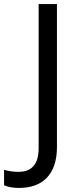

<svg xmlns="http://www.w3.org/2000/svg" viewBox="-98 -734 391 944"><path d="M-4 190C108 190 182 127 182 -11V-714H92V-4C92 87 44 111 -6 111C-33 111 -57 107 -78 101V177C-60 185 -36 190 -4 190Z"/></svg>

Font: Noto Sans Arabic
Style: Regular
Weight: 400
Designer: Monotype Design Team, Nadine Chahine, Nizar Qandah and Khaled Hosny
Foundry: Monotype Imaging Inc.
Version: Version 2.012